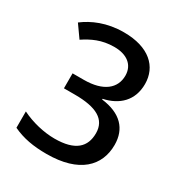

<svg xmlns="http://www.w3.org/2000/svg" viewBox="-172 -846 920 978"><g transform="rotate(30 287.5 -357.0)"><path d="M499 -549C499 -651 423 -724 275 -724C174 -724 99 -690 46 -650L97 -578C144 -609 195 -635 270 -635C344 -635 391 -599 391 -536C391 -462 333 -412 218 -412H152V-324H217C342 -324 408 -289 408 -207C408 -127 360 -78 238 -78C176 -78 103 -95 43 -125V-29C102 -1 164 10 242 10C434 10 520 -80 520 -203C520 -298 463 -358 349 -372V-376C438 -395 499 -452 499 -549Z"/></g></svg>

Font: Noto Sans Canadian Aboriginal Medium
Style: Regular
Weight: 500
Designer: Monotype Design Team, Typotheque's Kevin King
Foundry: Monotype Imaging Inc.
Version: Version 2.004